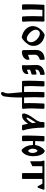

<svg xmlns="http://www.w3.org/2000/svg" viewBox="1406 -1888 892 3743"><g transform="rotate(90 1851.5 -16.0)"><path d="M404 -26Q404 -18 399 -9Q394 0 387 0H315Q302 0 300 -16Q294 -95 294 -222Q294 -321 298 -397H172Q164 -274 164 -162Q164 -91 168 -50Q170 -32 170 -27Q170 0 154 0H80Q74 0 69.5 -5Q65 -10 65 -16Q63 -53 63 -109Q63 -262 73 -424Q73 -437 85 -437H384Q390 -437 395.5 -430.5Q401 -424 401 -416Q401 -390 398.5 -326Q396 -262 396 -228Q396 -116 401 -50Q401 -47 402.5 -39Q404 -31 404 -26Z M655 -442Q711 -436 759.5 -410.5Q808 -385 841 -336Q874 -287 874 -224Q874 -164 845 -121Q783 -28 709 7Q591 -14 530 -93Q488 -148 488 -210Q488 -264 521 -319Q564 -392 655 -442ZM732 -93Q763 -93 783 -117Q803 -141 803 -172Q803 -231 750 -286Q725 -312 693.5 -329.5Q662 -347 633 -347Q601 -347 580 -324Q559 -301 559 -270Q559 -215 615 -156Q641 -129 672.5 -111Q704 -93 732 -93Z M1128 -441Q1143 -442 1144 -430Q1146 -412 1146 -389Q1146 -389 1146 -373Q1146 -346 1135 -344Q1094 -333 1070 -309Q1046 -285 1046 -255Q1046 -254 1046 -253Q1046 -146 1049 -117Q1061 -120 1092 -131.5Q1123 -143 1130 -145Q1131 -145 1132 -145.5Q1133 -146 1134 -146Q1145 -146 1145 -106Q1145 -72 1103 -35Q1061 2 987 2Q977 2 966.5 -6Q956 -14 956 -23V-69Q956 -101 954.5 -162Q953 -223 953 -269Q954 -427 1128 -441Z M1425 -441Q1433 -442 1435 -439Q1437 -436 1438 -429Q1440 -409 1440 -392Q1440 -372 1438 -363Q1437 -353 1426 -352Q1387 -347 1361.5 -326.5Q1336 -306 1336 -278Q1336 -278 1336 -277V-258Q1344 -261 1360.5 -267Q1377 -273 1390.5 -277Q1404 -281 1416 -282Q1426 -283 1429 -279.5Q1432 -276 1433 -269Q1433 -268 1433 -267Q1434 -261 1434 -241Q1434 -211 1433 -202Q1432 -195 1431.5 -192.5Q1431 -190 1428.5 -187.5Q1426 -185 1420 -184Q1370 -173 1337 -152Q1339 -106 1340 -95Q1352 -98 1375.5 -108Q1399 -118 1408 -121Q1411 -122 1415 -122Q1424 -122 1424 -104V-94Q1424 -59 1387.5 -28.5Q1351 2 1271 2Q1250 2 1250 -13Q1252 -71 1252 -91Q1252 -121 1246 -269V-277Q1246 -352 1295.5 -393.5Q1345 -435 1425 -441Z M2102 -26Q2102 -18 2097 -9Q2092 0 2085 0H1879Q1880 40 1880 72Q1880 219 1860 342Q1850 397 1807 409Q1804 410 1801 410Q1790 410 1781.5 402Q1773 394 1773 382Q1773 374 1777 365Q1793 330 1796 316Q1800 294 1800 270Q1800 251 1797 217Q1794 184 1789.5 138Q1785 92 1782 59Q1779 26 1777 0H1571Q1558 0 1556 -16Q1553 -57 1553 -125Q1553 -251 1562 -424Q1562 -437 1574 -437H1648Q1654 -437 1659.5 -430.5Q1665 -424 1665 -416Q1665 -385 1661 -308Q1657 -231 1657 -192Q1657 -100 1663 -50Q1663 -46 1665 -40H1773Q1771 -121 1771 -203Q1771 -343 1776 -424Q1776 -437 1788 -437H1862Q1868 -437 1873.5 -430.5Q1879 -424 1879 -416Q1879 -392 1876.5 -335Q1874 -278 1874 -248Q1874 -139 1879 -40H1991Q1989 -79 1989 -133Q1989 -266 1998 -424Q1998 -437 2010 -437H2084Q2090 -437 2095.5 -430.5Q2101 -424 2101 -416Q2101 -385 2097 -308Q2093 -231 2093 -192Q2093 -100 2099 -50Q2099 -47 2100.5 -39Q2102 -31 2102 -26Z M2455 -437Q2468 -437 2468 -419Q2468 -308 2482 -199Q2495 -93 2519 -36Q2521 -32 2521 -26Q2521 -17 2516.5 -8.5Q2512 0 2505 0H2431Q2419 0 2413 -17Q2408 -31 2392 -117Q2338 -39 2291 -14Q2281 -8 2264.5 -4Q2248 0 2233 0Q2213 0 2201 -7Q2192 -13 2192 -37Q2192 -49 2194 -58Q2201 -81 2209 -99.5Q2217 -118 2221 -126Q2225 -134 2238.5 -155.5Q2252 -177 2257 -186Q2268 -205 2291 -234Q2314 -263 2326 -283Q2348 -322 2359 -367Q2358 -382 2358 -395Q2358 -408 2359 -419Q2359 -425 2363.5 -431Q2368 -437 2374 -437ZM2272 -97Q2272 -87 2282 -87Q2299 -87 2337 -133Q2365 -167 2380 -201Q2373 -260 2370 -273Q2359 -251 2306 -170Q2272 -118 2272 -97Z M2734 -26Q2734 -18 2729 -9Q2724 0 2717 0H2639Q2633 0 2628.5 -5Q2624 -10 2624 -16Q2622 -50 2622 -102Q2622 -240 2632 -424Q2632 -437 2644 -437H2719Q2725 -437 2730.5 -430.5Q2736 -424 2736 -416Q2736 -392 2732.5 -337.5Q2729 -283 2729 -256H2808Q2814 -313 2843 -363Q2872 -413 2908 -438Q2913 -441 2923 -441Q2933 -441 2939 -438Q2981 -414 3003 -354Q3025 -294 3025 -220Q3025 -145 3000.5 -85Q2976 -25 2929 4Q2922 8 2911 8Q2900 8 2896 4Q2810 -78 2806 -213H2728Q2728 -88 2731 -50Q2731 -47 2732.5 -39Q2734 -31 2734 -26ZM2918 -304Q2879 -274 2879 -208Q2879 -145 2921 -117Q2961 -139 2961 -207Q2961 -273 2918 -304Z M3113 -407Q3110 -414 3110 -422Q3110 -437 3122 -437H3666Q3677 -437 3677 -423Q3677 -415 3674 -407Q3669 -396 3644 -323Q3637 -302 3622 -302Q3610 -302 3600 -325Q3574 -379 3560 -397H3478Q3468 -397 3468 -384V-16Q3468 0 3456 0H3367Q3361 0 3357 -5Q3353 -10 3353 -16V-384Q3353 -397 3343 -397H3228Q3219 -397 3219 -387V-210Q3219 -198 3213 -197Q3192 -191 3134 -160Q3130 -158 3126.5 -162Q3123 -166 3123 -171V-368Q3123 -381 3113 -407Z"/></g></svg>

Font: Triodion Unicode
Style: Normal
Weight: 400
Version: Version 1.1